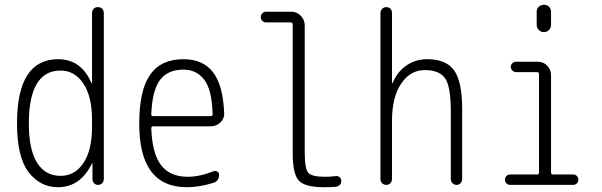

<svg xmlns="http://www.w3.org/2000/svg" viewBox="-20 -780 2540 810"><path d="M235.4 -482.4Q102.5 -482.4 101.6 -259.8Q101.6 -149.4 136.2 -93.8Q170.9 -38.1 235.4 -38.1Q295.9 -38.1 332 -92.3Q368.2 -146.5 368.2 -245.1V-275.4Q368.2 -373 331.5 -427.7Q294.9 -482.4 235.4 -482.4ZM224.6 9.8Q149.4 9.8 100.6 -53.7Q51.8 -117.2 51.8 -259.8Q51.8 -529.3 224.6 -530.3Q322.3 -530.3 365.2 -430.7Q365.2 -428.7 367.2 -428.7Q368.2 -428.7 368.2 -429.7V-724.6Q368.2 -735.4 375 -742.7Q381.8 -750 393.1 -750Q404.3 -750 411.1 -743.2Q418 -736.3 418 -724.6V-24.4Q418 -14.6 411.1 -7.3Q404.3 0 394 0Q383.8 0 377 -6.8Q370.1 -13.7 370.1 -24.4V-89.8Q370.1 -90.8 368.2 -90.8Q367.2 -90.8 367.2 -88.9Q318.4 9.8 224.6 9.8Z M753.9 -486.3Q687.5 -486.3 654.8 -442.4Q622.1 -398.4 618.2 -297.9Q618.2 -290 626 -290H868.2Q877 -290 877 -298.8Q874 -402.3 841.3 -444.3Q808.6 -486.3 753.9 -486.3ZM768.6 9.8Q566.4 9.8 567.4 -259.8Q567.4 -399.4 613.3 -464.8Q659.2 -530.3 753.9 -530.3Q835.9 -530.3 878.4 -475.6Q920.9 -420.9 925.8 -302.7Q926.8 -279.3 909.7 -263.2Q892.6 -247.1 869.1 -247.1H626Q618.2 -247.1 618.2 -238.3Q622.1 -131.8 659.7 -83Q697.3 -34.2 771.5 -34.2Q822.3 -34.2 880.9 -57.6Q888.7 -60.5 896.5 -56.2Q904.3 -51.8 904.3 -43Q904.3 -16.6 880.9 -8.8Q820.3 9.8 768.6 9.8Z M1101.6 -685.5Q1092.8 -685.5 1086.4 -692.4Q1080.1 -699.2 1080.1 -708Q1080.1 -716.8 1086.4 -723.6Q1092.8 -730.5 1101.6 -730.5H1209Q1232.4 -730.5 1249 -713.4Q1265.6 -696.3 1265.6 -672.9V-139.6Q1265.6 -68.4 1280.3 -51.3Q1294.9 -34.2 1350.6 -34.2Q1373 -34.2 1397.5 -37.1Q1406.2 -38.1 1413.1 -32.2Q1419.9 -26.4 1419.9 -16.6Q1419.9 -6.8 1413.6 0Q1407.2 6.8 1397.5 7.8Q1380.9 9.8 1345.7 9.8Q1266.6 9.8 1240.7 -18.1Q1214.8 -45.9 1214.8 -134.8V-676.8Q1214.8 -685.5 1206.1 -685.5Z M1585 -25.4V-724.6Q1585 -735.4 1592.3 -742.7Q1599.6 -750 1609.9 -750Q1620.1 -750 1627 -743.2Q1633.8 -736.3 1633.8 -724.6V-430.7Q1633.8 -429.7 1635.7 -429.7Q1636.7 -429.7 1636.7 -430.7Q1656.2 -477.5 1694.8 -503.9Q1733.4 -530.3 1782.2 -530.3Q1862.3 -530.3 1896 -482.9Q1929.7 -435.5 1929.7 -320.3V-24.4Q1929.7 -14.6 1922.9 -7.3Q1916 0 1906.2 0Q1896.5 0 1889.2 -6.8Q1881.8 -13.7 1881.8 -24.4V-310.5Q1881.8 -416 1857.4 -450.2Q1833 -484.4 1772 -484.4Q1710.9 -484.4 1672.4 -427.2Q1633.8 -370.1 1633.8 -271.5V-25.4Q1633.8 -14.6 1627 -7.3Q1620.1 0 1609.9 0Q1599.6 0 1592.3 -6.8Q1585 -13.7 1585 -25.4Z M2131.8 0Q2123 0 2116.7 -6.3Q2110.4 -12.7 2110.4 -22Q2110.4 -31.2 2116.7 -37.6Q2123 -43.9 2131.8 -43.9H2246.1Q2253.9 -43.9 2253.9 -51.8V-466.8Q2253.9 -475.6 2246.1 -475.6H2157.2Q2148.4 -475.6 2141.6 -482.4Q2134.8 -489.3 2134.8 -498Q2134.8 -506.8 2141.6 -513.2Q2148.4 -519.5 2157.2 -519.5H2249Q2272.5 -519.5 2288.6 -502.9Q2304.7 -486.3 2304.7 -462.9V-51.8Q2304.7 -43.9 2314.5 -43.9H2398.4Q2407.2 -43.9 2413.6 -37.6Q2419.9 -31.2 2419.9 -22Q2419.9 -12.7 2413.6 -6.3Q2407.2 0 2398.4 0ZM2244.1 -730.5Q2244.1 -743.2 2252.9 -751.5Q2261.7 -759.8 2274.9 -759.8Q2288.1 -759.8 2296.4 -751.5Q2304.7 -743.2 2304.7 -730.5V-675.8Q2304.7 -663.1 2296.4 -653.8Q2288.1 -644.5 2274.9 -644.5Q2261.7 -644.5 2252.9 -653.8Q2244.1 -663.1 2244.1 -675.8Z"/></svg>

Font: Rounded-X Mgen+ 2m light
Style: Regular
Weight: 200
Designer: [Source Han Sans]
Ryoko NISHIZUKA  (kana & ideographs); Paul D. Hunt (Latin, Greek & Cyrillic); Wenlong ZHANG  (bopomofo
Version: Version 1.059.20150602